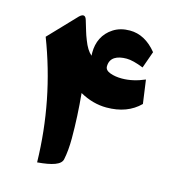

<svg xmlns="http://www.w3.org/2000/svg" viewBox="-111 -846 852 940"><g transform="rotate(15 314.5 -376.0)"><path d="M455.6 -603C477.1 -603 505.9 -595.7 541.5 -581.5L571.8 -667C532.2 -715.8 486.8 -740.2 435.5 -740.2C403.8 -740.2 376 -732.9 352.5 -717.8C305.7 -688 284.7 -641.1 284.7 -588.4C284.7 -581.1 284.7 -575.7 285.2 -572.3C268.1 -587.4 255.4 -607.9 243.2 -639.6C236.8 -655.8 231.9 -669.4 228.5 -681.6C224.6 -693.8 219.2 -710.9 212.9 -733.4C206.5 -755.9 193.8 -758.8 175.8 -741.7L44.4 -604C119.1 -410.2 158.7 -208.5 163.1 1C238.8 -5.4 281.2 -19.5 287.1 -48.3C293.5 -79.1 296.9 -115.2 296.9 -156.7C296.9 -231.4 293 -306.6 285.6 -383.3C330.1 -358.4 375.5 -346.2 420.9 -346.2C491.2 -346.2 547.4 -367.2 589.4 -409.2L572.8 -528.8C533.2 -511.7 494.6 -502.9 457 -502.9C435.1 -502.9 415 -505.9 397.9 -512.2C380.4 -518.6 371.6 -528.3 371.6 -541.5C371.6 -585.9 406.7 -603 455.6 -603Z"/></g></svg>

Font: Sahel Black
Style: Bold
Weight: 900
Foundry: Saber Rastikerdar (saber.rastikerdar@gmail.com)
Version: Version 3.4.0